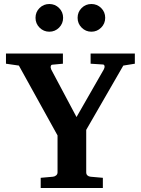

<svg xmlns="http://www.w3.org/2000/svg" viewBox="-20 -938 703 958"><path d="M652.8 -620.1 595.2 -610.8 410.2 -290V-78.1Q410.2 -68.4 416.3 -62.7Q422.4 -57.1 432.1 -56.2L493.2 -50.8V0H183.1V-50.8L244.1 -56.2Q253.4 -57.1 260.3 -63Q267.1 -68.8 267.1 -78.1V-262.2L74.2 -610.8L9.8 -620.1V-670.9H293.9V-620.1L241.2 -615.2Q235.4 -615.2 233.4 -607.9Q231.4 -600.6 235.8 -590.8L361.8 -354L498 -591.8Q502.9 -601.1 501.5 -608.6Q500 -616.2 493.2 -616.2L432.1 -620.1V-670.9H652.8ZM484.9 -897.9Q504.9 -877.9 504.9 -849.1Q504.9 -820.3 484.6 -800Q464.4 -779.8 436 -779.8Q407.7 -779.8 387.5 -800Q367.2 -820.3 367.2 -849.1Q367.2 -877.9 387.2 -897.9Q407.2 -918 436 -918Q464.8 -918 484.9 -897.9ZM274.9 -897.9Q294.9 -877.9 294.9 -849.1Q294.9 -820.3 274.7 -800Q254.4 -779.8 226.1 -779.8Q197.8 -779.8 177.5 -800Q157.2 -820.3 157.2 -849.1Q157.2 -877.9 177.2 -897.9Q197.3 -918 226.1 -918Q254.9 -918 274.9 -897.9Z"/></svg>

Font: Veleka
Style: Bold
Weight: 700
Designer: Stefan Peev, Context Ltd, 2016; SIL International, 1997-2014.
Foundry: Stefan Peev, Context Ltd, 2016
Version: Version 1.000